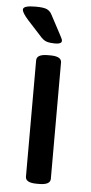

<svg xmlns="http://www.w3.org/2000/svg" viewBox="-53 -750 370 784"><g transform="rotate(5 132.5 -358.0)"><path d="M152 -575Q132 -575 118 -579.5Q104 -584 90 -601L35 -661Q10 -689 10 -702Q10 -718 60 -718Q95 -718 108 -711.5Q121 -705 128 -691L168 -616Q173 -606 176.5 -599.5Q180 -593 180 -588Q180 -575 152 -575ZM128 2Q82 2 82 -23V-500Q82 -525 128 -525H138Q184 -525 184 -500V-23Q184 2 138 2Z"/></g></svg>

Font: Asap Medium
Style: Regular
Weight: 500
Designer: Pablo Cosgaya
Foundry: Omnibus-Type
Version: Version 3.001; ttfautohint (v1.8.3)